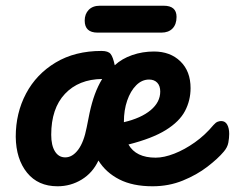

<svg xmlns="http://www.w3.org/2000/svg" viewBox="-20 -646 821 671"><path d="M181 5Q113 5 74.5 -42.5Q36 -90 35 -168Q35 -251 71 -319Q107 -387 174.5 -427.5Q242 -468 335 -468Q358 -468 366.5 -457.5Q375 -447 381 -418Q406 -441 442 -453.5Q478 -466 518 -466Q575 -466 610.5 -431.5Q646 -397 646 -338Q646 -295 626.5 -258Q607 -221 559.5 -191.5Q512 -162 429 -141Q455 -95 524 -95Q553 -95 589 -109Q625 -123 661 -148.5Q697 -174 726 -209Q734 -218 740.5 -220.5Q747 -223 753 -223Q767 -223 774 -210.5Q781 -198 781 -178Q781 -164 778 -147.5Q775 -131 762 -116Q742 -92 705 -63.5Q668 -35 619 -15Q570 5 513 5Q444 5 397 -19Q350 -43 324 -85Q304 -42 265.5 -18.5Q227 5 181 5ZM208 -96Q233 -96 253 -122.5Q273 -149 283 -201L293 -251Q301 -288 311.5 -316.5Q322 -345 337 -370Q255 -369 207 -318Q159 -267 159 -175Q159 -138 172 -117Q185 -96 208 -96ZM413 -221V-219Q473 -233 506.5 -261Q540 -289 540 -326Q540 -346 529.5 -357Q519 -368 501 -368Q476 -368 456 -348Q436 -328 424.5 -294.5Q413 -261 413 -221ZM321 -532Q276 -532 276 -574Q276 -597 290 -611.5Q304 -626 329 -626H552Q597 -626 597 -587Q597 -561 583 -546.5Q569 -532 544 -532Z"/></svg>

Font: Pacifico
Style: Regular
Weight: 400
Designer: Vernon Adams
Foundry: Vernon Adams
Version: Version 3.010; ttfautohint (v1.8.4.7-5d5b)